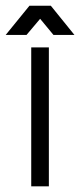

<svg xmlns="http://www.w3.org/2000/svg" viewBox="-61 -655 282 675"><path d="M80.1 -588.9 32.2 -532.2H-41L42.5 -634.8H117.7L200.7 -532.2H127ZM110.8 0H48.8V-488.3H110.8Z"/></svg>

Font: SengBuhan
Style: Regular
Weight: 400
Designer: John M. Durdin
Foundry: Lao Script for Windows
Version: Version 1.400